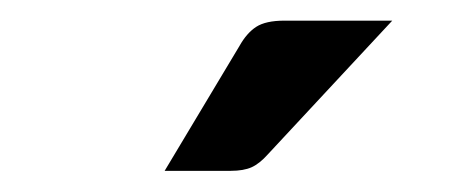

<svg xmlns="http://www.w3.org/2000/svg" viewBox="-20 -748 440 186"><path d="M360 -728 239.5 -598.5Q231.5 -589.5 223.8 -586Q216 -582.5 203.5 -582.5H139.5L212 -703.5Q219 -716 228.2 -722Q237.5 -728 255.5 -728Z"/></svg>

Font: Lato
Style: Regular
Weight: 600
Designer: Lukasz Dziedzic
Foundry: tyPoland Lukasz Dziedzic
Version: Version 2.006; 2014-01-15; ttfautohint (v1.4.1)